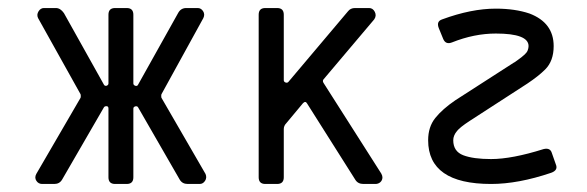

<svg xmlns="http://www.w3.org/2000/svg" viewBox="-20 -458 1461 478"><path d="M312 -421.4V-250Q312 -247.1 314.7 -245.4Q317.4 -243.7 320.1 -244.1Q322.8 -244.6 323.7 -247.1L423.3 -425.3Q429.7 -437.5 442.9 -438H472.2Q480.5 -438 485.6 -430.2Q490.7 -422.4 486.3 -413.1L381.8 -223.1Q380.9 -219.2 381.8 -214.8L491.7 -24.9Q495.6 -15.6 490.5 -7.8Q485.4 0 477.1 0H447.3Q433.6 0 427.2 -11.2L323.7 -190.9Q322.8 -192.9 320.1 -193.4Q317.4 -193.8 314.7 -192.4Q312 -190.9 312 -188V-16.6Q312 0 295.4 0H266.6Q250 0 250 -16.6V-188Q250 -193.4 245.4 -193.6Q240.7 -193.8 238.8 -190.9L134.8 -11.2Q128.4 0 115.2 0H85Q75.7 0 70.6 -7.8Q65.4 -15.6 70.3 -24.9L180.7 -214.8Q181.6 -218.8 180.7 -223.1L74.7 -413.1Q70.8 -421.4 75.9 -429.7Q81.1 -438 89.4 -438H119.1Q130.4 -438 139.2 -425.3L238.8 -247.1Q239.7 -245.1 242.2 -244.4Q244.6 -243.7 247.3 -245.4Q250 -247.1 250 -250V-421.4Q250 -438 266.6 -438H295.4Q312 -438 312 -421.4Z M686.5 -421.4V-258.3Q686.5 -254.4 690.7 -252.7Q694.8 -251 697.8 -253.9L846.2 -429.7Q852.5 -438 863.8 -438H898.9Q908.2 -438 913.1 -428.5Q918 -418.9 911.6 -409.7L786.1 -261.2Q782.2 -257.3 785.2 -252L929.2 -25.9Q932.1 -20.5 932.1 -16.6Q932.1 -9.3 927 -4.6Q921.9 0 914.6 0H884.8Q871.1 0 864.7 -10.3L744.6 -200.2Q740.7 -207.5 734.4 -201.2L692.9 -151.4Q686.5 -145 686.5 -136.7V-16.6Q686.5 0 669.9 0H640.6Q624 0 624 -16.6V-421.4Q624 -438 640.6 -438H669.9Q686.5 -438 686.5 -421.4Z M1293 -250 1148.9 -156.7Q1125 -141.1 1117.7 -131.8Q1108.4 -120.6 1108.4 -108.9Q1108.4 -81.1 1133.3 -71.5Q1158.2 -62 1202.6 -62Q1254.4 -62 1333.5 -86.9Q1350.1 -90.8 1354 -76.7L1363.8 -48.8Q1370.1 -34.2 1352.1 -27.8Q1270 0 1202.6 0Q1045.9 0 1045.9 -108.9Q1045.9 -142.1 1063.7 -164.3Q1081.5 -186.5 1113.8 -208.5L1258.8 -301.8Q1259.8 -301.8 1267.6 -307.6Q1275.4 -313.5 1278.1 -315.4Q1280.8 -317.4 1286.4 -322.5Q1292 -327.6 1293.9 -333Q1295.9 -338.4 1295.9 -343.3Q1295.9 -374.5 1214.4 -374.5Q1160.6 -374.5 1105.5 -352.5Q1089.8 -346.2 1083.5 -360.8L1072.3 -388.2Q1065.9 -404.8 1080.6 -409.7Q1153.3 -436.5 1214.4 -436.5Q1262.2 -436.5 1298.3 -424.3Q1358.4 -401.4 1358.4 -343.3Q1358.4 -306.2 1337.4 -285.2Q1320.8 -268.6 1293 -250Z"/></svg>

Font: GOSTRUS
Style: type_B
Weight: 400
Designer: Юрий и Татьяна Кривогуз
Version: Version 02.00